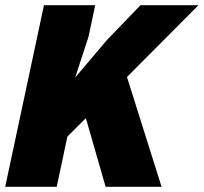

<svg xmlns="http://www.w3.org/2000/svg" viewBox="-45 -718 783 738"><path d="M124 -698H321L295 -576L244 -420L365 -563L495 -698H718L443 -422L576 0H361L285 -264L214 -193L173 0H-25Z"/></svg>

Font: Azeret Mono ExtraBold
Style: Italic
Weight: 800
Italic angle: -12°
Designer: Martin Vácha
Foundry: Displaay
Version: Version 1.000; Glyphs 3.0.3, build 3074